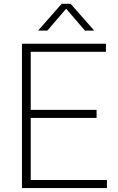

<svg xmlns="http://www.w3.org/2000/svg" viewBox="-20 -964 604 984"><path d="M92.5 0V-740H523V-698.5H137.5V-41.5H528V0ZM123.5 -359.5V-401H475V-359.5ZM175 -807 296 -944.5H342L463 -807H415.5L312 -927.5H326L222.5 -807Z"/></svg>

Font: Encode Sans SC Condensed Thin ExtraLight
Style: Regular
Weight: 250
Version: Version 3.002